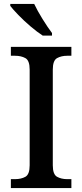

<svg xmlns="http://www.w3.org/2000/svg" viewBox="-20 -951 416 971"><path d="M35 0V-45H56Q87 -45 108.5 -57Q130 -69 130 -115V-599Q130 -645 108.5 -657Q87 -669 56 -669H35V-714H341V-669H320Q290 -669 268.5 -657Q247 -645 247 -599V-115Q247 -69 268.5 -57Q290 -45 320 -45H341V0ZM196 -771Q168 -789 134.5 -817.5Q101 -846 73 -875Q45 -904 32 -921V-931H153Q169 -897 195 -855Q221 -813 243 -784V-771Z"/></svg>

Font: Noto Serif Tamil Medium
Style: Regular
Weight: 500
Designer: Indian Type Foundry, Tom Grace, and the Monotype Design Team
Foundry: Monotype Imaging Inc.
Version: Version 2.004; ttfautohint (v1.8.4.7-5d5b)